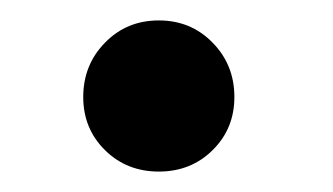

<svg xmlns="http://www.w3.org/2000/svg" viewBox="-20 -153 326 188"><path d="M135.5 15Q104 15 82.8 -6Q61.5 -27 61.5 -58Q61.5 -89.5 82.8 -111.2Q104 -133 135.5 -133Q167 -133 188.2 -111.2Q209.5 -89.5 209.5 -58Q209.5 -27 188.2 -6Q167 15 135.5 15Z"/></svg>

Font: Expletus Sans SemiBold
Style: Regular
Weight: 600
Version: Version 7.500